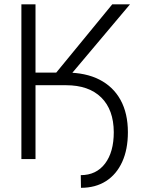

<svg xmlns="http://www.w3.org/2000/svg" viewBox="-20 -748 679 903"><path d="M181.6 -347.2V-406.7H290.5Q382.8 -406.7 447.8 -373.5Q512.7 -340.3 547.1 -277.6Q581.5 -214.8 581.5 -126Q581.5 -45.4 554.7 13.4Q527.8 72.3 478.5 103.8Q429.2 135.3 360.8 135.3L359.9 75.7Q432.6 75.7 473.9 21.5Q515.1 -32.7 515.1 -126.5Q514.6 -231.9 456.1 -289.6Q397.5 -347.2 290.5 -347.2ZM80.6 0V-727.5H147V-406.7H244.6L507.8 -727.5H591.3L271 -347.2H147V0Z"/></svg>

Font: Inter Tight Light
Style: Regular
Weight: 300
Designer: Rasmus Andersson
Foundry: rsms
Version: Version 3.004